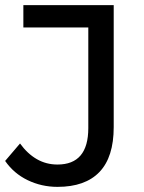

<svg xmlns="http://www.w3.org/2000/svg" viewBox="-29 -720 562 748"><path d="M195 8Q133 8 79 -18Q25 -44 -9 -93L49 -161Q78 -121 114.5 -100Q151 -79 195 -79Q315 -79 315 -221V-613H62V-700H414V-225Q414 -108 358.5 -50Q303 8 195 8Z"/></svg>

Font: Montserrat Z Med
Style: Regular
Weight: 500
Designer: Julieta Ulanovsky
Foundry: Julieta Ulanovsky
Version: Version 8.000